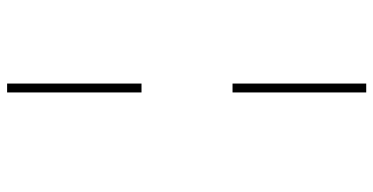

<svg xmlns="http://www.w3.org/2000/svg" viewBox="-275 -527 1050 540"><g transform="rotate(90 250.0 -257.0)"><path d="M240 -386V-762H215V-386ZM240 248V-130H215V248Z"/></g></svg>

Font: Noto Sans Mono UI Condensed Thin
Style: Regular
Weight: 250
Width: 3
Designer: Monotype Design team
Foundry: Monotype Imaging Inc.
Version: 1.000